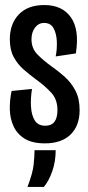

<svg xmlns="http://www.w3.org/2000/svg" viewBox="-20 -558 350 762"><path d="M158 11Q109 11 79 -7Q49 -25 34.5 -55.5Q20 -86 19 -122.5Q18 -159 26 -197L107 -205Q101 -168 103 -134.5Q105 -101 118 -80Q131 -59 160 -59Q208 -59 208 -121Q208 -163 184 -189.5Q160 -216 120 -245Q97 -262 73.5 -282.5Q50 -303 34.5 -331.5Q19 -360 19 -402Q19 -463 54.5 -500.5Q90 -538 156 -538Q227 -538 261.5 -489Q296 -440 281 -346L201 -334Q207 -364 205.5 -394.5Q204 -425 192.5 -446Q181 -467 155 -467Q133 -467 119 -448.5Q105 -430 105 -402Q105 -366 128.5 -342Q152 -318 184 -295Q210 -277 236 -254Q262 -231 279 -199Q296 -167 296 -121Q296 -59 260 -24Q224 11 158 11ZM89 184Q110 129 113.5 95.5Q117 62 117 38H201Q201 83 187.5 121.5Q174 160 154 184Z"/></svg>

Font: Bricolage Grotesque 48pt Condensed
Style: Regular
Weight: 400
Width: 3
Designer: Mathieu Triay
Foundry: Atelier Triay
Version: Version 1.000; ttfautohint (v1.8.4.7-5d5b);gftools[0.9.32]